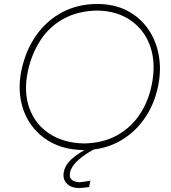

<svg xmlns="http://www.w3.org/2000/svg" viewBox="-20 -745 859 965"><path d="M403 9Q316.5 9 250 -23Q183.5 -55 141.5 -110.8Q99.5 -166.5 85.2 -239Q71 -311.5 88 -393Q110 -495 163.5 -569.5Q217 -644 295 -684.5Q373 -725 469 -725Q554 -725 618.8 -691.5Q683.5 -658 724.2 -599.5Q765 -541 778.2 -466.2Q791.5 -391.5 774 -309Q754 -215 702 -143.2Q650 -71.5 573.5 -31.2Q497 9 403 9ZM403 -24Q498.5 -26 568.5 -65Q638.5 -104 682 -169.5Q725.5 -235 742 -316Q764.5 -422.5 736.8 -506.8Q709 -591 639.8 -640.5Q570.5 -690 469 -692Q371.5 -690 300.5 -651.2Q229.5 -612.5 184.5 -544.5Q139.5 -476.5 120 -387Q98 -282 127.8 -200.8Q157.5 -119.5 228.8 -72.8Q300 -26 403 -24ZM379 200Q335.5 200 314.5 176.2Q293.5 152.5 301 118Q308.5 82.5 340.5 53.8Q372.5 25 439 -10L441 -20H457L464 0Q416 23 377.8 55.5Q339.5 88 332 122Q327 146.5 340.5 158.2Q354 170 380 171Q393 170 409 167.5Q425 165 434 163L428 195Q419 196.5 404.2 198.2Q389.5 200 379 200Z"/></svg>

Font: Commissioner Flair Thin
Style: Italic
Weight: 100
Italic angle: -12°
Designer: Kostas Bartsokas
Foundry: Kostas Bartsokas
Version: Version 1.000; ttfautohint (v1.8.3)